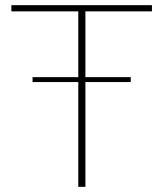

<svg xmlns="http://www.w3.org/2000/svg" viewBox="-20 -723 632 743"><path d="M310.5 -679V-424.5H486V-405.5H310.5V0H283V-405.5H106V-424.5H283V-679H24V-703H568V-679Z"/></svg>

Font: Lato ExtraLight
Style: Regular
Weight: 275
Designer: Lukasz Dziedzic with Adam Twardoch and Botio Nikoltchev
Foundry: tyPoland Lukasz Dziedzic
Version: Version 2.015; 2015-08-06; http://www.latofonts.com/